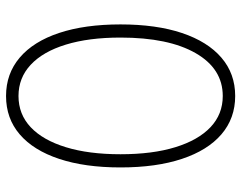

<svg xmlns="http://www.w3.org/2000/svg" viewBox="-100 -676 787 626"><g transform="rotate(90 293.0 -363.5)"><path d="M293.5 9.8Q220.7 9.8 168.2 -34.9Q115.7 -79.6 87.9 -163.3Q60.1 -247.1 60.1 -363.3Q60.1 -480 88.1 -563.7Q116.2 -647.5 168.5 -692.4Q220.7 -737.3 293.5 -737.3Q366.2 -737.3 418.5 -692.4Q470.7 -647.5 498.5 -563.7Q526.4 -480 526.4 -363.3Q526.4 -247.1 498.5 -163.3Q470.7 -79.6 418.7 -34.9Q366.7 9.8 293.5 9.8ZM293.5 -30.8Q353 -30.8 395.3 -70.6Q437.5 -110.4 460.4 -185.1Q483.4 -259.8 483.4 -363.3Q483.4 -467.8 460.4 -542.2Q437.5 -616.7 395.3 -656.7Q353 -696.8 293.5 -696.8Q204.6 -696.8 153.8 -608.4Q103 -520 103 -363.3Q103 -259.8 126 -185.1Q148.9 -110.4 191.7 -70.6Q234.4 -30.8 293.5 -30.8Z"/></g></svg>

Font: Inter Tight ExtraLight
Style: Regular
Weight: 250
Designer: Rasmus Andersson
Foundry: rsms
Version: Version 3.004